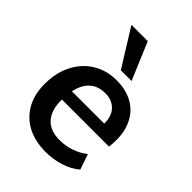

<svg xmlns="http://www.w3.org/2000/svg" viewBox="-225 -883 998 998"><g transform="rotate(45 274.0 -384.5)"><path d="M487 -56Q453 -26 401.5 -9.5Q350 7 295 7Q217 7 160 -23Q103 -53 72 -108.5Q41 -164 41 -239Q41 -322 73 -385Q105 -448 162 -483Q219 -518 293 -518Q366 -518 418 -486.5Q470 -455 494.5 -394Q519 -333 508 -246H150L155 -313H440L405 -295Q411 -360 381 -394.5Q351 -429 299 -429Q233 -429 197.5 -382Q162 -335 162 -240Q162 -167 197.5 -127.5Q233 -88 302 -88Q345 -88 384 -101Q423 -114 458 -141ZM271 -570 143 -776H263L350 -570Z"/></g></svg>

Font: Muli
Style: Bold Italic
Weight: 700
Italic angle: -4.541°
Designer: Vernon Adams
Foundry: Vernon Adams
Version: Version 2.100; ttfautohint (v1.8.1.43-b0c9)